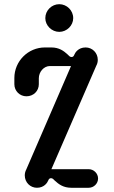

<svg xmlns="http://www.w3.org/2000/svg" viewBox="-20 -888 541 908"><path d="M399.4 0C423.3 0 443.8 -19.5 443.8 -43.9C443.8 -67.9 423.3 -87.9 399.4 -87.9H223.1L435.5 -577.6C439.9 -585.4 442.4 -594.7 442.4 -605C442.4 -638.2 416.5 -663.6 384.8 -663.6C350.1 -663.6 335.4 -638.7 332 -630.4C329.6 -624.5 326.7 -618.2 318.4 -618.2C310.5 -618.2 305.7 -624.5 299.8 -630.4C281.7 -647 259.8 -663.6 222.7 -663.6H192.4C112.8 -663.6 47.9 -598.6 47.9 -519V-489.7C47.9 -457.5 73.7 -432.6 105 -432.6C138.2 -432.6 163.6 -457.5 163.6 -489.7V-517.6C163.6 -547.9 187 -575.7 216.3 -575.7H315.9L104 -85.9C99.6 -77.6 97.2 -68.4 97.2 -58.6C97.2 -25.4 123 0 154.8 0C189.5 0 204.1 -24.9 207.5 -33.2C210 -39.1 212.9 -45.4 221.2 -45.4C229 -45.4 233.9 -39.1 239.7 -33.2C257.8 -16.6 279.8 0 316.9 0ZM194.3 -802.2C194.3 -767.1 224.6 -737.3 260.3 -737.3C295.9 -737.3 326.2 -767.1 326.2 -802.2C326.2 -838.9 295.9 -868.2 260.3 -868.2C224.6 -868.2 194.3 -838.9 194.3 -802.2Z"/></svg>

Font: Supermercado One
Style: Regular
Weight: 400
Designer: James Grieshaber
Foundry: James Grieshaber
Version: Version 1.002